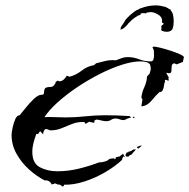

<svg xmlns="http://www.w3.org/2000/svg" viewBox="-20 -657 703 713"><path d="M592 -632Q593 -631 593.5 -631.5Q594 -632 595 -631Q596 -631 597 -630Q598 -629 599 -629L605 -626L608 -623Q609 -622 610 -623Q611 -624 612 -623L615 -617Q621 -611 623 -599Q624 -595 624.5 -589.5Q625 -584 625 -577Q625 -570 624 -563Q623 -556 621 -551Q621 -549 618 -546Q612 -539 599 -539Q590 -539 583.5 -542Q577 -545 578 -546Q580 -548 579.5 -550.5Q579 -553 579 -558Q579 -562 583 -564Q587 -566 587 -568Q588 -571 586 -571.5Q584 -572 582 -573Q581 -575 581.5 -577Q582 -579 582 -580Q582 -595 565.5 -604Q549 -613 538 -612Q536 -612 529.5 -611Q523 -610 521 -607Q520 -606 519 -607.5Q518 -609 516 -608Q510 -609 510 -608.5Q510 -608 507 -607Q506 -607 505.5 -607.5Q505 -608 503 -607Q502 -607 502 -604Q503 -601 492 -599Q484 -594 476.5 -588.5Q469 -583 461 -574L458 -572Q457 -571 455.5 -568.5Q454 -566 452 -564Q442 -553 434.5 -549.5Q427 -546 427 -547Q429 -552 428.5 -553.5Q428 -555 429 -556Q431 -560 432.5 -562Q434 -564 436 -567Q442 -575 443.5 -579Q445 -583 453 -591L462 -600Q465 -603 471 -607.5Q477 -612 478 -613L482 -616Q484 -617 485 -617.5Q486 -618 487 -619Q489 -621 490.5 -620.5Q492 -620 494 -622Q495 -623 496.5 -623.5Q498 -624 499 -625Q500 -626 502 -626Q515 -631 529 -634Q543 -637 558 -637Q567 -637 575.5 -635.5Q584 -634 592 -632ZM213 36 203 29 194 28 185 24 172 28Q164 11 146 13Q115 -3 87 -28.5Q59 -54 41 -86.5Q23 -119 23 -156Q23 -164 26.5 -181.5Q30 -199 36.5 -214Q43 -229 53 -229Q61 -238 75.5 -256.5Q90 -275 106 -290Q122 -305 134 -305Q144 -305 143.5 -312.5Q143 -320 146 -327Q149 -334 167 -334Q175 -334 180.5 -340Q186 -346 187 -353L195 -358L199 -355Q209 -355 216.5 -361.5Q224 -368 228 -376L238 -372Q262 -378 283 -394.5Q304 -411 329 -415L337 -422Q355 -427 373 -431Q391 -435 410 -433Q421 -437 431.5 -441Q442 -445 454 -445Q476 -445 496.5 -437Q517 -429 539 -429Q548 -429 550 -437Q552 -445 552 -451Q552 -459 551.5 -466.5Q551 -474 546 -481L551 -484Q557 -484 574 -480Q591 -476 611 -469.5Q631 -463 646 -456.5Q661 -450 663 -445L659 -427L636 -418L627 -422Q618 -420 617.5 -410.5Q617 -401 616.5 -393Q616 -385 608 -385Q607 -385 604.5 -385.5Q602 -386 599 -387L598 -385L607 -369L605 -365L607 -360L605 -357L596 -361L592 -359L593 -354Q590 -349 589 -339.5Q588 -330 584.5 -322.5Q581 -315 572 -315Q558 -302 542.5 -283Q527 -264 505 -262V-263L509 -288L505 -295Q507 -314 516 -333.5Q525 -353 526 -373L536 -384Q536 -387 538 -392.5Q540 -398 540 -400Q540 -405 539 -409.5Q538 -414 537 -418Q531 -425 521 -427Q511 -429 501 -429Q471 -429 431 -416Q391 -403 348 -381Q305 -359 265 -332Q225 -305 193.5 -276.5Q162 -248 145 -222Q165 -223 184.5 -222Q204 -221 223 -221Q260 -221 296.5 -225Q333 -229 370 -229Q415 -229 461 -226L467 -221L454 -217Q450 -215 446 -213Q442 -211 438 -211Q431 -211 424 -214Q417 -217 410 -217Q400 -217 392.5 -212Q385 -207 375 -207Q366 -207 357 -209.5Q348 -212 338 -213L330 -209L331 -203L328 -201L311 -205L298 -197L293 -204H287Q266 -204 247 -196.5Q228 -189 209 -181Q190 -173 169 -173H166L153 -178Q146 -178 143 -171Q140 -164 140 -158L129 -170L121 -159L115 -160Q109 -144 104.5 -127Q100 -110 100 -93Q100 -51 128 -36Q156 -21 193 -21Q233 -21 272 -30.5Q311 -40 348 -54Q358 -54 367 -56.5Q376 -59 383 -63V-65Q390 -69 402 -69L407 -66L410 -69V-73L424 -76L437 -86L444 -73L438 -76L433 -66L434 -64Q409 -40 371.5 -18Q334 4 293.5 17Q253 30 217 29L218 32ZM475 -219 473 -220 474 -224 482 -220ZM493 -105 489 -109V-111Q497 -116 507 -117Q501 -110 493 -105ZM451 -75 446 -79Q446 -85 449.5 -89Q453 -93 459 -91L455 -93Q468 -95 475 -102H485L467 -82V-81L463 -82L458 -76Z"/></svg>

Font: Kolker Brush
Style: Regular
Weight: 400
Designer: Robert E. Leuschke
Foundry: Robert E. Leuschke
Version: Version 1.010; ttfautohint (v1.8.3)